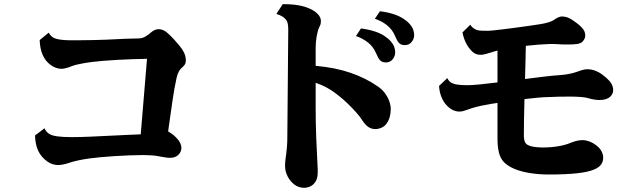

<svg xmlns="http://www.w3.org/2000/svg" viewBox="-20 -833 3040 910"><path d="M190.9 -225.1Q198.2 -208.5 211.7 -199.5Q225.1 -190.4 251.2 -186.8Q277.3 -183.1 321.8 -183.1Q358.9 -183.1 412.8 -185.5Q466.8 -188 525.9 -190.9L587.4 -193.8Q618.2 -195.3 647 -196.3L676.8 -554.2Q644.5 -553.7 608.4 -552.5Q572.3 -551.3 536.4 -549.3Q500.5 -547.4 469 -544.7Q437.5 -542 414.1 -539.1Q398.9 -537.1 381.3 -534.2Q363.8 -531.2 347.9 -527.6Q332 -523.9 321.8 -520Q308.1 -514.2 294.2 -510.5Q280.3 -506.8 271 -506.8Q258.8 -506.8 245.4 -511.5Q231.9 -516.1 220.2 -524.9Q170.9 -560.5 168 -643.1L210.9 -678.2Q223.1 -654.3 249.8 -648.2Q276.4 -642.1 314.9 -642.1Q335 -642.1 363 -642.3Q391.1 -642.6 422.9 -643.1Q454.6 -643.6 484.9 -645Q531.2 -647.5 572.5 -649.2Q613.8 -650.9 637.2 -650.9Q654.3 -650.9 669.4 -659.9Q684.6 -668.9 696.8 -680.2Q705.1 -687.5 714.6 -691.2Q724.1 -694.8 731.9 -694.8Q743.2 -694.8 754.9 -689.5Q766.6 -684.1 775.9 -674.8Q790 -662.1 804.7 -646.2Q819.3 -630.4 831.5 -615.2Q843.8 -600.1 850.1 -587.9Q856 -577.1 858.4 -566.4Q860.8 -555.7 860.8 -545.9Q860.8 -527.8 846.2 -516.1Q835 -506.8 828.4 -495.6Q821.8 -484.4 816.9 -463.9Q806.2 -416.5 796.9 -351.3Q787.6 -286.1 776.9 -210Q791 -202.1 801.5 -193.4Q812 -184.6 819.8 -175.8Q829.6 -165.5 834.7 -153.8Q839.8 -142.1 839.8 -133.8Q839.8 -112.8 825.2 -98.9Q810.5 -85 786.1 -85Q773.4 -85 760.3 -87.4Q747.1 -89.8 734.9 -91.8Q719.2 -95.2 698.5 -96.7Q677.7 -98.1 659.2 -98.1Q627.9 -98.1 592.5 -96.7Q557.1 -95.2 522 -93Q486.8 -90.8 456.3 -87.9Q425.8 -85 403.8 -82Q377.9 -78.6 351.6 -73Q325.2 -67.4 304.2 -60.1Q291.5 -55.7 278.1 -53.2Q264.6 -50.8 254.9 -50.8Q244.1 -50.8 231 -54.4Q217.8 -58.1 205.1 -66.9Q174.3 -88.9 160.6 -119.4Q147 -149.9 146 -190.9Z M1319.8 -813Q1400.4 -814.5 1450.2 -791Q1474.1 -779.8 1487.5 -764.9Q1501 -750 1501 -732.9Q1501 -725.6 1499.8 -720.2Q1498.5 -714.8 1494.1 -706.1Q1486.3 -690.9 1481.2 -663.1Q1476.1 -635.3 1476.1 -606V-521Q1569.8 -512.7 1641.8 -487.8Q1713.9 -462.9 1770 -423.8Q1790.5 -410.2 1804.2 -391.6Q1817.9 -373 1825 -353.3Q1832 -333.5 1832 -315.9Q1832 -274.4 1812 -247.1Q1803.7 -234.9 1788.6 -228Q1773.4 -221.2 1759.8 -221.2Q1739.7 -221.2 1725.1 -231.7Q1710.4 -242.2 1696.8 -263.2Q1686.5 -279.8 1668.2 -300.3Q1649.9 -320.8 1628.4 -341.6Q1606.9 -362.3 1585.9 -378.9Q1534.2 -421.4 1476.1 -440.4V-319.8Q1476.1 -249 1478.8 -179.4Q1481.4 -109.9 1484.9 -49.8Q1485.8 -37.6 1485.8 -31.7V-15.1Q1485.8 10.3 1476.3 26.4Q1466.8 42.5 1451.9 49.8Q1437 57.1 1420.9 57.1Q1396 57.1 1375.7 42Q1355.5 26.9 1343.3 3.2Q1331.1 -20.5 1331.1 -45.9Q1331.1 -62.5 1333 -77.4Q1335 -92.3 1336.9 -106Q1338.4 -116.7 1340.1 -138.4Q1341.8 -160.2 1341.8 -182.1L1346.2 -690.9Q1346.2 -708 1344 -720Q1341.8 -731.9 1335 -740.2Q1328.6 -748.5 1317.9 -755.1Q1307.1 -761.7 1290 -767.1ZM1690.9 -698.2Q1730 -692.9 1760.5 -682.6Q1791 -672.4 1814 -653.8Q1830.6 -641.6 1841.8 -624Q1853 -606.4 1853 -584Q1853 -566.9 1841.1 -552Q1829.1 -537.1 1809.1 -537.1Q1790.5 -537.1 1781.2 -547.4Q1772 -557.6 1762.2 -581.1Q1749.5 -611.3 1724.4 -631.3Q1699.2 -651.4 1667 -662.1ZM1780.8 -779.8Q1819.8 -774.9 1850.3 -764.4Q1880.9 -753.9 1903.8 -735.8Q1920.4 -723.6 1931.6 -706.1Q1942.9 -688.5 1942.9 -666Q1942.9 -648.9 1930.9 -634Q1918.9 -619.1 1898.9 -619.1Q1880.4 -619.1 1871.1 -629.4Q1861.8 -639.6 1852.1 -663.1Q1839.4 -693.4 1814.2 -713.4Q1789.1 -733.4 1756.8 -744.1Z M2764.2 -504.9Q2773.9 -504.9 2784.9 -502.7Q2795.9 -500.5 2808.1 -495.1Q2820.3 -489.7 2831.3 -481.9Q2842.3 -474.1 2853 -464.8Q2870.1 -449.7 2877.7 -436.8Q2885.3 -423.8 2886.2 -408.2Q2887.2 -387.7 2870.6 -373.3Q2854 -358.9 2819.8 -358.9Q2812 -358.9 2797.1 -361.1Q2782.2 -363.3 2770 -367.2Q2756.3 -371.6 2733.9 -373.3Q2711.4 -375 2685.1 -375.2Q2658.7 -375.5 2631.3 -374.8Q2604 -374 2580.1 -373Q2556.6 -372.6 2527.1 -369.9Q2497.6 -367.2 2465.8 -363.3Q2464.4 -313 2463.6 -268.3Q2462.9 -223.6 2462.9 -189.9Q2462.9 -163.1 2472.9 -152.3Q2482.9 -141.6 2509.8 -137.2Q2526.9 -134.3 2548.8 -134Q2570.8 -133.8 2593.5 -135.7Q2616.2 -137.7 2636.7 -141.8Q2657.2 -146 2670.9 -150.9Q2690.4 -158.7 2706.8 -163.8Q2723.1 -168.9 2741.2 -168.9Q2756.8 -168.9 2775.6 -161.6Q2794.4 -154.3 2811 -140.1Q2824.7 -128.9 2831.8 -114.3Q2838.9 -99.6 2838.9 -85.9Q2838.9 -67.9 2829.6 -54.2Q2820.3 -40.5 2798.8 -30.8Q2769.5 -17.6 2714.8 -11.7Q2660.2 -5.9 2582 -5.9Q2534.7 -5.9 2492.9 -12.5Q2451.2 -19 2419.2 -32.2Q2387.2 -45.4 2368.2 -64.9Q2351.1 -83 2344.5 -110.8Q2337.9 -138.7 2337.9 -176.8V-345.2Q2324.7 -343.3 2312 -341.3Q2299.3 -339.4 2288.1 -336.9Q2258.3 -332 2235.6 -325.9Q2212.9 -319.8 2198.2 -314Q2187 -309.6 2176.5 -306.9Q2166 -304.2 2157.2 -304.2Q2123 -304.2 2094.2 -336.9Q2080.1 -352.5 2071.3 -375.5Q2062.5 -398.4 2061 -425.8L2100.1 -462.9Q2106 -449.7 2116.9 -442.4Q2127.9 -435.1 2147.2 -432.1Q2166.5 -429.2 2196.8 -429.2Q2216.8 -429.2 2254.2 -432.9Q2291.5 -436.5 2337.9 -442.4V-593.3Q2328.6 -590.8 2320.6 -588.6Q2312.5 -586.4 2306.2 -584Q2292.5 -579.6 2280 -576.4Q2267.6 -573.2 2257.8 -573.2Q2246.1 -573.2 2236.6 -576.7Q2227.1 -580.1 2217.8 -588.9Q2199.2 -607.4 2188.2 -629.9Q2177.2 -652.3 2171.9 -679.2L2209 -715.8Q2214.8 -706.5 2221.9 -700.9Q2229 -695.3 2240.2 -690.9Q2247.6 -688 2263.9 -687.5Q2280.3 -687 2293 -687Q2298.8 -687 2316.4 -688.7Q2334 -690.4 2358.4 -693.4Q2382.8 -696.3 2410.4 -700Q2438 -703.6 2464.4 -707.3Q2490.7 -710.9 2512 -714.1Q2533.2 -717.3 2544.9 -719.2Q2563 -722.2 2580.6 -727.5Q2598.1 -732.9 2613.8 -744.1Q2619.1 -748 2627.9 -751.5Q2636.7 -754.9 2643.1 -754.9Q2649.9 -754.9 2658.9 -753.2Q2668 -751.5 2672.9 -749Q2682.6 -745.1 2694.1 -737.5Q2705.6 -730 2716.8 -721.2Q2728 -712.4 2735.8 -704.1Q2745.6 -694.3 2749.8 -684.6Q2753.9 -674.8 2753.9 -664.1Q2753.9 -649.4 2740.2 -634.8Q2731.9 -627 2715.1 -624.5Q2698.2 -622.1 2676.8 -622.1Q2667.5 -622.1 2649.9 -622.3Q2632.3 -622.6 2615.2 -624Q2604.5 -625 2581.5 -624.3Q2558.6 -623.5 2530 -621.3Q2501.5 -619.1 2472.2 -615.7Q2471.7 -577.1 2470.5 -537.4Q2469.2 -497.6 2468.3 -458.5Q2514.6 -464.4 2556.2 -469.5Q2597.7 -474.6 2634.8 -477.1Q2654.8 -478.5 2674.6 -482.2Q2694.3 -485.8 2710 -491.2Q2722.7 -495.6 2736.6 -500.2Q2750.5 -504.9 2764.2 -504.9Z"/></svg>

Font: BIZ UDMincho
Style: Bold
Weight: 700
Monospace: yes
Designer: TypeBank Co., Ltd.
Foundry: Morisawa Inc.
Version: Version 1.06